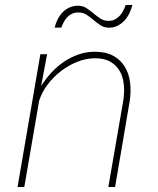

<svg xmlns="http://www.w3.org/2000/svg" viewBox="-20 -744 627 764"><path d="M506.8 -724.1Q502.4 -707 494.6 -690.9Q486.8 -674.8 475.1 -662.1Q463.4 -649.4 448 -641.6Q432.6 -633.8 413.1 -633.8Q394 -633.8 379.6 -643.6Q365.2 -653.3 351.8 -664.8Q338.4 -676.3 324 -685.5Q309.6 -694.8 291 -694.3Q276.9 -694.3 266.4 -689.2Q255.9 -684.1 247.8 -675.8Q239.7 -667.5 234.1 -656.7Q228.5 -646 224.1 -634.3H197.3Q201.7 -651.4 209.5 -667Q217.3 -682.6 229 -694.8Q240.7 -707 256.1 -714.1Q271.5 -721.2 290.5 -721.2Q309.6 -721.2 324 -711.7Q338.4 -702.1 352.1 -690.7Q365.7 -679.2 380.1 -669.9Q394.5 -660.6 413.1 -661.1Q426.8 -661.1 437.5 -666.7Q448.2 -672.4 456.3 -681.2Q464.4 -689.9 470.2 -701.2Q476.1 -712.4 480 -724.1ZM143.6 -401.4Q161.1 -429.7 183.8 -454.3Q206.5 -479 233.6 -497.6Q260.7 -516.1 291.7 -527.1Q322.8 -538.1 357.4 -538.1Q400.9 -538.1 430.4 -522Q460 -505.9 476.6 -478.5Q493.2 -451.2 497.6 -415.8Q502 -380.4 496.1 -341.8L438 0H411.1L470.2 -341.8Q475.6 -374.5 472.9 -405.5Q470.2 -436.5 457 -460.2Q443.8 -483.9 419.2 -498.3Q394.5 -512.7 356.4 -512.2Q321.8 -511.7 286.9 -497.8Q252 -483.9 221.7 -460.4Q191.4 -437 168.7 -406.5Q146 -376 135.7 -342.8L76.7 0H49.8L140.6 -528.3H167.5L143.6 -401.4Z"/></svg>

Font: TypoPRO Roboto Mono
Style: Italic
Weight: 250
Designer: Google
Version: Version 2.000986; 2015; ttfautohint (v1.3)